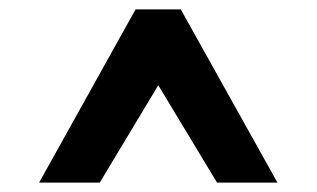

<svg xmlns="http://www.w3.org/2000/svg" viewBox="-20 -732 676 410"><path d="M63.5 -342 269.5 -712H366L572.5 -342H443.5L318 -550L193 -342Z"/></svg>

Font: Overpass
Style: Bold
Weight: 700
Designer: Delve Withrington, Dave Bailey, Thomas Jockin
Foundry: Delve Fonts LLC
Version: Version 4.000; ttfautohint (v1.8.3)